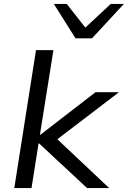

<svg xmlns="http://www.w3.org/2000/svg" viewBox="-20 -961 653 981"><path d="M53 0 164 -705H253L184 -273H187L468 -490H588L250 -232L248 -273L538 0H425L180 -228H177L141 0ZM366 -765 255 -941H321L416 -820L546 -941H613L450 -765Z"/></svg>

Font: Nunito Sans 10pt SemiExpanded
Style: Italic
Weight: 400
Width: 6
Italic angle: -9°
Designer: Vernon Adams
Foundry: Vernon Adams
Version: Version 3.101;gftools[0.9.27]